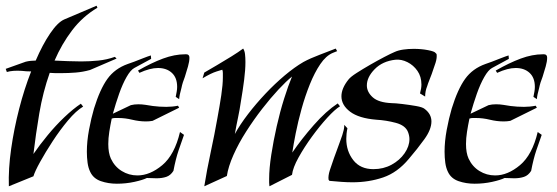

<svg xmlns="http://www.w3.org/2000/svg" viewBox="-25 -642 1951 672"><path d="M6 10Q4 -51 14 -121Q24 -191 42 -261Q60 -331 84 -392Q75 -392 67 -392.5Q59 -393 51 -394Q19 -396 -1 -390L-5 -401L65 -426Q73 -428 82 -429Q91 -430 100 -430Q124 -486 150.5 -525Q177 -564 200 -574L313 -622L316 -615Q264 -584 227.5 -536Q191 -488 166 -430Q189 -429 212.5 -428Q236 -427 259 -427Q289 -427 319 -430Q349 -433 377 -443L383 -437L290 -397Q265 -390 239.5 -388Q214 -386 189 -386Q179 -386 169 -386Q159 -386 149 -387Q125 -319 112.5 -245Q100 -171 92 -103Q114 -135 142 -169Q170 -203 200.5 -232Q231 -261 258 -279L266 -269Q241 -254 213 -220.5Q185 -187 159.5 -148Q134 -109 115.5 -75.5Q97 -42 92 -25Z M602 -295 590 -303Q592 -313 593.5 -321.5Q595 -330 595 -338Q595 -370 576.5 -387Q558 -404 528 -404Q500 -404 463 -387L458 -395Q505 -422 545.5 -437Q586 -452 623 -452H627Q638 -452 638 -440Q638 -427 633 -409.5Q628 -392 622 -373Q618 -363 615 -353.5Q612 -344 610 -334Q603 -309 602 -295ZM384 1Q354 1 328 -8Q302 -17 291 -40Q284 -54 281.5 -72.5Q279 -91 279 -111Q279 -147 286.5 -187.5Q294 -228 304 -262Q325 -330 351 -366Q377 -402 422 -418Q429 -420 444.5 -426Q460 -432 476.5 -438.5Q493 -445 503 -448L504 -436L445 -404Q432 -397 418 -372.5Q404 -348 392 -314Q380 -280 370 -244L433 -274Q445 -277 459 -277Q472 -277 484.5 -275Q497 -273 510 -271Q533 -268 557 -268Q567 -268 577.5 -269Q588 -270 598 -272L602 -265L509 -219Q503 -218 497.5 -217.5Q492 -217 486 -217Q462 -217 437.5 -223Q413 -229 389 -229Q383 -229 377.5 -229Q372 -229 366 -227Q361 -203 357.5 -180.5Q354 -158 354 -138Q354 -107 363 -87Q376 -59 401 -43.5Q426 -28 456 -28Q500 -28 543 -64Q586 -100 605 -180L619 -170Q610 -145 600 -115.5Q590 -86 582 -44Q572 -28 557 -23Q542 -18 523 -18Q516 -18 507 -18.5Q498 -19 489 -19Q475 -12 445.5 -5.5Q416 1 384 1Z M690 10Q699 -47 712.5 -109.5Q726 -172 736 -229Q744 -272 749.5 -309Q755 -346 755 -371Q755 -379 755 -386Q755 -393 753 -398Q753 -398 733.5 -392Q714 -386 684 -368L690 -388Q709 -399 734.5 -414Q760 -429 785 -444.5Q810 -460 826 -472Q831 -465 832.5 -453Q834 -441 834 -425Q834 -398 829.5 -362.5Q825 -327 818 -286Q814 -258 808 -230Q802 -202 797 -173Q815 -206 843 -242.5Q871 -279 904 -314Q937 -349 971.5 -378Q1006 -407 1037 -425Q1061 -438 1093 -450Q1125 -462 1150 -472L1155 -463L1140 -457Q1116 -447 1096 -417.5Q1076 -388 1059.5 -347Q1043 -306 1030.5 -261Q1018 -216 1010 -175.5Q1002 -135 998 -108Q1030 -155 1073 -204Q1116 -253 1157 -280L1165 -270Q1147 -259 1120.5 -230Q1094 -201 1067 -164Q1040 -127 1020 -91Q1000 -55 997 -30L918 10Q917 4 917 -2.5Q917 -9 917 -16Q917 -52 924.5 -100.5Q932 -149 943.5 -200Q955 -251 969.5 -297Q984 -343 997 -374Q977 -358 949.5 -328.5Q922 -299 892.5 -261Q863 -223 836.5 -181.5Q810 -140 792 -99.5Q774 -59 769 -26Z M1209 -4Q1190 -4 1169.5 -5.5Q1149 -7 1128 -9L1125 -13Q1123 -26 1129.5 -46.5Q1136 -67 1144 -89Q1147 -97 1153 -113.5Q1159 -130 1165 -146.5Q1171 -163 1173 -169Q1176 -179 1178 -187Q1180 -195 1180 -205L1191 -193Q1189 -184 1188 -174.5Q1187 -165 1187 -156Q1187 -113 1211.5 -81.5Q1236 -50 1282 -50Q1317 -50 1345.5 -65.5Q1374 -81 1391 -105.5Q1408 -130 1408 -155Q1408 -167 1403 -180Q1394 -203 1360.5 -212Q1327 -221 1292 -223Q1231 -228 1200.5 -251Q1170 -274 1170 -305Q1170 -333 1195 -364Q1202 -373 1223 -386.5Q1244 -400 1270 -415Q1296 -430 1320 -442.5Q1344 -455 1356 -460Q1369 -466 1386.5 -468.5Q1404 -471 1423 -471Q1450 -471 1473 -466.5Q1496 -462 1499 -457L1503 -453Q1505 -440 1499.5 -422.5Q1494 -405 1486 -383Q1482 -372 1477.5 -361Q1473 -350 1470 -340Q1463 -323 1463 -304L1445 -315Q1450 -333 1450 -346Q1450 -374 1436 -394Q1422 -414 1401 -424.5Q1380 -435 1359 -433Q1314 -428 1286.5 -400Q1259 -372 1259 -343Q1259 -320 1279.5 -301.5Q1300 -283 1346 -281Q1358 -281 1383 -278Q1408 -275 1431 -271Q1454 -267 1461 -261Q1485 -243 1485 -217Q1485 -189 1460.5 -155Q1436 -121 1406 -86Q1366 -38 1316 -21Q1266 -4 1209 -4Z M1854 -295 1842 -303Q1844 -313 1845.5 -321.5Q1847 -330 1847 -338Q1847 -370 1828.5 -387Q1810 -404 1780 -404Q1752 -404 1715 -387L1710 -395Q1757 -422 1797.5 -437Q1838 -452 1875 -452H1879Q1890 -452 1890 -440Q1890 -427 1885 -409.5Q1880 -392 1874 -373Q1870 -363 1867 -353.5Q1864 -344 1862 -334Q1855 -309 1854 -295ZM1636 1Q1606 1 1580 -8Q1554 -17 1543 -40Q1536 -54 1533.5 -72.5Q1531 -91 1531 -111Q1531 -147 1538.5 -187.5Q1546 -228 1556 -262Q1577 -330 1603 -366Q1629 -402 1674 -418Q1681 -420 1696.5 -426Q1712 -432 1728.5 -438.5Q1745 -445 1755 -448L1756 -436L1697 -404Q1684 -397 1670 -372.5Q1656 -348 1644 -314Q1632 -280 1622 -244L1685 -274Q1697 -277 1711 -277Q1724 -277 1736.5 -275Q1749 -273 1762 -271Q1785 -268 1809 -268Q1819 -268 1829.5 -269Q1840 -270 1850 -272L1854 -265L1761 -219Q1755 -218 1749.5 -217.5Q1744 -217 1738 -217Q1714 -217 1689.5 -223Q1665 -229 1641 -229Q1635 -229 1629.5 -229Q1624 -229 1618 -227Q1613 -203 1609.5 -180.5Q1606 -158 1606 -138Q1606 -107 1615 -87Q1628 -59 1653 -43.5Q1678 -28 1708 -28Q1752 -28 1795 -64Q1838 -100 1857 -180L1871 -170Q1862 -145 1852 -115.5Q1842 -86 1834 -44Q1824 -28 1809 -23Q1794 -18 1775 -18Q1768 -18 1759 -18.5Q1750 -19 1741 -19Q1727 -12 1697.5 -5.5Q1668 1 1636 1Z"/></svg>

Font: Kings
Style: Regular
Weight: 400
Designer: Robert E. Leuschke
Foundry: Robert E. Leuschke
Version: Version 1.010; ttfautohint (v1.8.3)